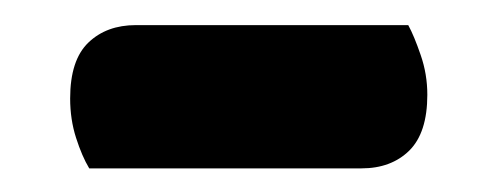

<svg xmlns="http://www.w3.org/2000/svg" viewBox="-20 -335 404 156"><path d="M273.7 -198.2H52.5Q46.6 -208 41.8 -223Q37 -237.9 37 -255Q37 -286.2 51.8 -300.4Q66.6 -314.6 90.4 -314.6H311.7Q316.5 -305.8 321.8 -290.3Q327.2 -274.8 327.2 -258Q327.2 -227.1 312.5 -212.6Q297.8 -198.2 273.7 -198.2Z"/></svg>

Font: Baloo Bhaina 2
Style: Regular
Weight: 400
Designer: Yesha Goshar, Manish Minz, Shuchita Grover and Ek Type
Foundry: Ek Type
Version: Version 1.700